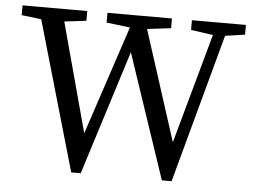

<svg xmlns="http://www.w3.org/2000/svg" viewBox="-49 -731 1062 804"><g transform="rotate(5 481.5 -329.5)"><path d="M953 -628 870 -616 700 10H659L483 -513L318 10H278L97 -618L14 -628V-669H286V-628L194 -617L318 -158L470 -616L371 -628V-669H642V-628L542 -616L691 -153L819 -615L726 -628V-669H953Z"/></g></svg>

Font: SourceSerifPro
Style: Book
Weight: 400
Designer: Frank Grießhammer
Foundry: Adobe Systems Incorporated
Version: Version 1.014;PS Version 1.0;hotconv 1.0.73;makeotf.lib2.5.5